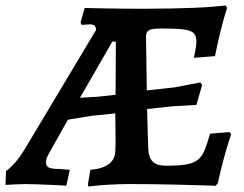

<svg xmlns="http://www.w3.org/2000/svg" viewBox="-49 -672 892 701"><path d="M281 -52Q326 -56 348.5 -73Q371 -90 372 -121Q372 -129 372.5 -138.5Q373 -148 373 -156L372 -258L284 -249L199 -235L136 -123Q126 -106 122.5 -97Q119 -88 119 -79Q119 -65 130 -60Q141 -55 169 -55L206 -52L193 6Q193 6 177.5 5Q162 4 138 3Q114 2 88 1Q62 0 41 0Q27 0 11 1Q-5 2 -17 2.5Q-29 3 -29 3L-27 -48Q-21 -50 -1 -70.5Q19 -91 41 -127L302 -563Q301 -574 296 -578.5Q291 -583 280 -583Q272 -583 261 -582Q250 -581 250 -581L245 -589L260 -643Q260 -643 278 -642.5Q296 -642 326.5 -641.5Q357 -641 394.5 -640.5Q432 -640 471 -640Q527 -640 574.5 -641Q622 -642 660.5 -643.5Q699 -645 728 -647.5Q757 -650 775 -652L780 -643Q780 -643 772.5 -618.5Q765 -594 755 -553.5Q745 -513 736 -467L659 -461Q659 -461 661 -471Q663 -481 665.5 -495Q668 -509 668 -520Q668 -540 658.5 -550.5Q649 -561 621.5 -564.5Q594 -568 541 -568Q506 -568 495 -561.5Q484 -555 484 -539L487 -342L588 -353L682 -371L689 -362L668 -289L581 -284L488 -274L492 -134Q493 -98 508 -82.5Q523 -67 557 -67Q600 -67 627 -71Q654 -75 670.5 -86.5Q687 -98 697 -121.5Q707 -145 718 -184L789 -190L795 -182Q795 -182 786.5 -156Q778 -130 767 -89Q756 -48 746 -2L737 7Q738 6 718 5.5Q698 5 665.5 4Q633 3 591.5 2Q550 1 507.5 0.5Q465 0 425 0Q387 0 352.5 2Q318 4 296 6.5Q274 9 274 9L272 1ZM310 -319 373 -326 374 -520H361L243 -315Z"/></svg>

Font: Alegreya SemiBold
Style: Italic
Weight: 600
Italic angle: -7°
Designer: Juan Pablo del Peral
Foundry: Huerta Tipografica
Version: Version 2.009